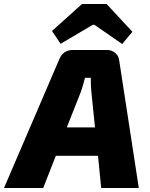

<svg xmlns="http://www.w3.org/2000/svg" viewBox="-65 -940 749 960"><path d="M238 -721 195 -785 345 -920H468L597 -781L546 -720L407 -816H399ZM425 -161H214L151 0H-45L232 -645Q251 -690 299 -690H471Q494 -690 511.5 -675Q529 -660 531 -638L629 0H441ZM410 -303 392 -479Q389 -503 389 -551H360Q351 -514 339 -480L269 -303Z"/></svg>

Font: Exo 2.0 Extra Bold
Style: Italic
Weight: 800
Italic angle: -8°
Designer: Natanael Gama
Version: Version 1.001;PS 001.001;hotconv 1.0.70;makeotf.lib2.5.58329